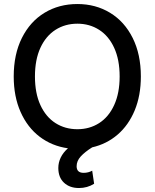

<svg xmlns="http://www.w3.org/2000/svg" viewBox="-20 -737 775 963"><path d="M442.4 2Q405.8 24.9 385 47.6Q364.3 70.3 364.3 96.7Q364.3 129.9 399.4 129.9Q422.9 129.9 442.4 119.1L452.1 184.6Q418 206.1 376 206.1Q329.6 206.1 301 179.4Q272.5 152.8 272.5 105.5Q272.5 78.6 284.4 53.5Q296.4 28.3 320.8 6.8Q240.7 -4.4 179.2 -51Q117.7 -97.7 83.3 -175.3Q48.8 -252.9 48.8 -353.5Q48.8 -464.4 89.8 -546.6Q130.9 -628.9 203.4 -672.9Q275.9 -716.8 368.2 -716.8Q459.5 -716.8 532 -672.9Q604.5 -628.9 645.5 -546.6Q686.5 -464.4 686.5 -353.5Q686.5 -258.3 655.8 -183.8Q625 -109.4 570.1 -62Q515.1 -14.6 442.4 2ZM368.2 -618.2Q306.6 -618.2 258.3 -587.4Q210 -556.6 182.6 -497.1Q155.3 -437.5 155.3 -353.5Q155.3 -269.5 182.6 -210Q210 -150.4 258.3 -119.6Q306.6 -88.9 368.2 -88.9Q429.2 -88.9 477.3 -119.6Q525.4 -150.4 552.7 -210.2Q580.1 -270 580.1 -353.5Q580.1 -437.5 552.7 -497.1Q525.4 -556.6 477.3 -587.4Q429.2 -618.2 368.2 -618.2Z"/></svg>

Font: Pretendard JP Medium
Style: Regular
Weight: 500
Designer: Base glyphs from Inter by Rasmus Andersson; Hangeul glyphs from Noto Sans CJK(Source Han Sans) by Jang Soo-young and Kan
Foundry: Kil Hyung-jin
Version: Version 1.309